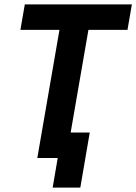

<svg xmlns="http://www.w3.org/2000/svg" viewBox="-20 -720 621 875"><path d="M150 0H243L220 135H346L389 -116H302L383 -584H561L581 -700H93L73 -584H251Z"/></svg>

Font: Fixel Text 20240404 SemiBold
Style: Italic
Weight: 600
Width: 4
Italic angle: -10°
Designer: AlfaBravo + MacPaw
Foundry: Kyrylo Tkachov, Marchela Mozhyna, Serhii Makarenko, Maria Weinstein, Zakhar Kryvoshyya
Version: Version 1.211;Glyphs 3.2 (3225)